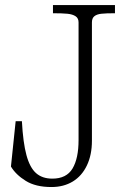

<svg xmlns="http://www.w3.org/2000/svg" viewBox="-20 -720 504 754"><path d="M188 -700H431.5V-668Q396 -668 378 -666Q360 -664 350.5 -656.2Q341 -648.5 341 -632V-167.5Q341 -111.5 321.2 -70.2Q301.5 -29 265.8 -7.2Q230 14.5 182 14.5Q120 14.5 81 -9.8Q42 -34 23 -66L41.5 -244H66Q70.5 -160 83.8 -111Q97 -62 121.5 -40.2Q146 -18.5 185.5 -18.5Q241 -18.5 264.8 -58.2Q288.5 -98 288.5 -169.5V-632Q288.5 -648.5 276.8 -656.2Q265 -664 244.8 -666Q224.5 -668 188 -668Z"/></svg>

Font: Didactic
Style: Regular
Weight: 400
Designer: Tyler Finck
Foundry: Etcetera Type Co
Version: Version 3.007;FEAKit 1.0